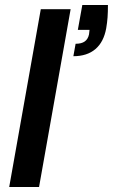

<svg xmlns="http://www.w3.org/2000/svg" viewBox="-20 -752 454 772"><path d="M17 0 144 -715H264L137 0ZM275 -526 284 -576Q308 -576 321 -585.5Q334 -595 338 -614L340 -632H293L311 -732H414Q414 -704 412.5 -682.5Q411 -661 407 -638Q397 -583 363.5 -554.5Q330 -526 275 -526Z"/></svg>

Font: DM Sans 28pt SemiBold
Style: Italic
Weight: 600
Italic angle: -10°
Version: Version 4.004;gftools[0.9.30]